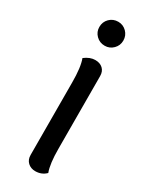

<svg xmlns="http://www.w3.org/2000/svg" viewBox="-191 -757 644 813"><g transform="rotate(30 131.5 -350.0)"><path d="M70 -653Q70 -678 87 -695Q104 -712 129 -712Q153 -712 170 -695Q187 -678 187 -653Q187 -629 170 -612Q153 -595 129 -595Q104 -595 87 -612Q70 -629 70 -653ZM192 -9Q171 12 140 12Q118 12 103.5 -1.5Q89 -15 89 -38L88 -391Q88 -466 74 -503Q100 -523 126 -523Q149 -523 163 -510Q177 -497 177 -474L178 -120Q178 -46 192 -9Z"/></g></svg>

Font: Arima Madurai Medium
Style: Regular
Weight: 500
Designer: Joana Correia and Natanael Gama
Foundry: NDISCOVER
Version: Version 1.020